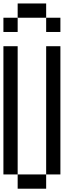

<svg xmlns="http://www.w3.org/2000/svg" viewBox="-20 -1187 457 1123"><path d="M0 -166.7V-916.7H83.3V-166.7ZM83.3 -1000H0V-1083.3H83.3ZM83.3 -1083.3V-1166.7H250V-1083.3ZM83.3 -166.7H250V-83.3H83.3ZM250 -1000V-1083.3H333.3V-1000ZM250 -916.7H333.3V-166.7H250Z"/></svg>

Font: Galmuri11 Condensed
Style: Regular
Weight: 400
Width: 3
Designer: Lee Minseo (quiple)
Version: Version 2.399;hotconv 1.1.1;makeotfexe 2.6.0 DEVELOPMENT